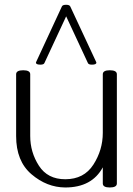

<svg xmlns="http://www.w3.org/2000/svg" viewBox="-20 -788 567 819"><path d="M391.1 -521Q391.1 -512.2 372.1 -512.2Q357.9 -512.2 355 -519L262.2 -718.3L169.4 -519Q166.5 -512.2 152.3 -512.2Q133.3 -512.2 133.3 -521Q133.3 -522.9 134.3 -523.9L244.1 -760.7Q247.1 -767.6 262.2 -767.6Q276.4 -767.6 279.8 -760.3L390.1 -523.9Q391.1 -522 391.1 -521ZM79.1 -488.3Q108.9 -488.3 108.9 -471.2V-208Q108.9 -138.7 146 -81.1Q183.1 -23.4 258.3 -23.4Q338.4 -23.4 378.4 -85.9Q418.5 -148.4 418.5 -221.2V-471.2Q418.5 -488.3 448.2 -488.3Q478.5 -488.3 478.5 -471.2V-5.4Q478.5 11.7 448.2 11.7Q418.5 11.7 418.5 -5.4V-74.2Q372.1 11.7 258.3 11.7Q179.7 11.2 114.3 -44.7Q48.8 -100.6 48.8 -207.5V-471.2Q48.8 -488.3 79.1 -488.3Z"/></svg>

Font: Gayathri Thin
Style: Regular
Weight: 100
Designer: Binoy Dominic <binoy.domenic@gmail.com>
Foundry: SMC
Version: Version 1.000